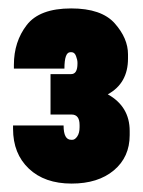

<svg xmlns="http://www.w3.org/2000/svg" viewBox="-20 -813 340 456"><path d="M131 -515Q131 -481 149 -481H152Q158 -481 163.5 -489Q169 -497 169 -511V-516Q169 -541 150 -541H100V-637H149Q164 -637 164 -662V-664Q164 -671 160.5 -680Q157 -689 150 -689H147Q133 -689 133 -650H13V-659Q13 -714 43.5 -753.5Q74 -793 149 -793Q221 -793 252.5 -757.5Q284 -722 284 -684V-674Q284 -615 236 -589Q288 -560 288 -502V-492Q288 -440 250.5 -408.5Q213 -377 150 -377Q86 -377 48.5 -412.5Q11 -448 11 -507V-515Z"/></svg>

Font: Cooper Hewitt
Style: Bold
Weight: 711
Designer: Village Type and Design LLC
Foundry: Cooper Hewitt Smithsonian Design Museum
Version: 1.000